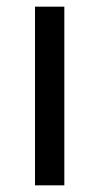

<svg xmlns="http://www.w3.org/2000/svg" viewBox="-20 -556 298 576"><path d="M173 0H85V-536H173Z"/></svg>

Font: Noto Sans Bengali UI
Style: Regular
Weight: 400
Designer: Jelle Bosma - Monotype Design Team
Foundry: Monotype Imaging Inc.
Version: Version 2.003; ttfautohint (v1.8.4.7-5d5b)